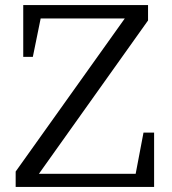

<svg xmlns="http://www.w3.org/2000/svg" viewBox="-20 -740 682 760"><path d="M548 -215 517 -52H134L566 -659V-720H72V-515H110L141 -667H474L42 -61V0H590V-215Z"/></svg>

Font: GradeGX
Style: Regular
Weight: 100
Width: 1
Designer: Adam Twardoch
Foundry: Adam Twardoch
Version: Version 2.002; DEVELOPMENT